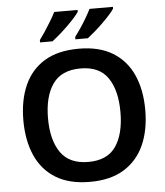

<svg xmlns="http://www.w3.org/2000/svg" viewBox="-61 -992 910 1056"><g transform="rotate(-5 393.5 -464.0)"><path d="M730 -358Q730 -247 693 -164.5Q656 -82 581.5 -36Q507 10 394 10Q279 10 204.5 -36Q130 -82 93.5 -165Q57 -248 57 -359Q57 -469 93.5 -551.5Q130 -634 204.5 -679.5Q279 -725 395 -725Q507 -725 581.5 -679.5Q656 -634 693 -551.5Q730 -469 730 -358ZM193 -358Q193 -238 241 -169Q289 -100 394 -100Q499 -100 546 -169Q593 -238 593 -358Q593 -478 546 -547Q499 -616 395 -616Q289 -616 241 -547Q193 -478 193 -358ZM602 -928Q594 -915 576 -895Q558 -875 535.5 -853Q513 -831 490 -811Q467 -791 450 -778H381V-791Q395 -810 412.5 -835.5Q430 -861 446 -888.5Q462 -916 473 -938H602ZM407 -928Q399 -915 381 -895Q363 -875 340.5 -853Q318 -831 295 -811Q272 -791 255 -778H186V-791Q200 -810 217 -835.5Q234 -861 250.5 -888.5Q267 -916 278 -938H407Z"/></g></svg>

Font: Noto Sans Lao UI SemBd
Style: Regular
Weight: 600
Designer: Monotype Design Team
Foundry: Monotype Imaging Inc.
Version: Version 2.000; ttfautohint (v1.8.4.7-5d5b)